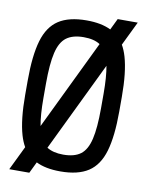

<svg xmlns="http://www.w3.org/2000/svg" viewBox="-97 -918 794 1037"><g transform="rotate(10 300.0 -400.0)"><path d="M27 50 91 -82Q76 -108 66 -142Q42 -224 42 -360V-440Q42 -576 66 -658Q90 -740 146.5 -777Q203 -814 300 -814Q381 -814 433 -788L463 -850H573L509 -718Q524 -692 534 -658Q558 -576 558 -440V-360Q558 -224 534 -142Q510 -60 453.5 -23Q397 14 300 14Q219 14 167 -12L137 50ZM300 -78Q361 -78 395 -103.5Q429 -129 443.5 -190.5Q458 -252 458 -360V-440Q458 -532 447 -591L210 -100Q244 -78 300 -78ZM153 -209 390 -700Q357 -722 300 -722Q240 -722 205.5 -696.5Q171 -671 156.5 -609.5Q142 -548 142 -440V-360Q142 -268 153 -209Z"/></g></svg>

Font: Victor Mono Thin
Style: Bold
Weight: 700
Monospace: yes
Version: Version 1.561;gftools[0.9.30]